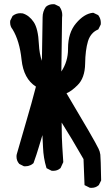

<svg xmlns="http://www.w3.org/2000/svg" viewBox="-20 -800 540 926"><path d="M308.1 -563V-566.4Q308.1 -642.1 346.7 -687.5Q385.7 -733.9 427.7 -738.3H430.2L453.6 -727.1L454.6 -725.6Q466.3 -710 466.3 -689.5Q466.3 -686.5 465.8 -681.6L454.1 -658.2Q437 -650.9 426.8 -640.1Q411.6 -625 404.3 -601.1Q391.6 -558.6 390.6 -493.2Q389.6 -423.3 353 -388.2Q323.7 -359.4 300.8 -350.1Q435.1 -125 455.1 -83Q461.9 -69.8 463.9 -54.2Q465.8 -38.6 467.8 70.3L456.5 92.8L455.1 93.8Q441.4 106 420.9 106Q418 106 413.1 105.5L387.7 92.8L382.8 -32.7Q322.3 -138.2 277.3 -209Q277.8 -125.5 280.5 -91.3Q283.2 -57.1 285.2 -18.1L272 10.7L270.5 11.7Q256.8 23.9 236.3 23.9Q233.4 23.9 228.5 23.4L204.6 11.2L203.6 8.3Q189.5 -37.6 187.5 -89.8Q186.5 -119.6 184.6 -148.4Q177.2 -125.5 167.5 -91.8Q157.7 -58.1 141.6 -13.2Q133.8 -6.3 127 -3.4Q115.7 2 103 2Q100.1 2 95.7 2L73.2 -9.3L72.3 -10.3Q59.6 -24.9 59.6 -44.4Q59.6 -52.7 61 -56.6Q84.5 -139.6 108.4 -220.5Q132.3 -301.3 153.3 -382.3Q93.8 -419.9 84 -512.2Q74.7 -602.5 40.5 -658.7Q28.8 -672.4 28.8 -692.4Q28.8 -695.3 29.3 -700.2L40.5 -722.7L42 -724.1Q58.1 -736.3 77.6 -736.3Q83.5 -736.3 89.8 -735.4Q121.1 -725.6 142.6 -693.6Q164.1 -661.6 167.5 -587.4Q169.9 -539.6 182.1 -506.8L185.5 -716.8Q185.5 -744.6 201.2 -767.1Q215.8 -779.8 236.3 -779.8Q239.3 -779.8 244.1 -779.3L267.1 -768.1L268.1 -766.1Q280.3 -749 280.3 -726.6Q280.3 -720.7 279.3 -714.4L275.9 -455.1Q308.1 -503.9 308.1 -563Z"/></svg>

Font: Bakudai
Style: Bold
Weight: 700
Version: Version 1.48